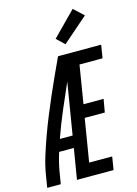

<svg xmlns="http://www.w3.org/2000/svg" viewBox="-152 -1059 812 1135"><g transform="rotate(-15 254.5 -491.5)"><path d="M-9 0 3 -74Q12 -130 29.5 -186Q47 -242 67 -297.5Q87 -353 109.5 -408Q132 -463 155.5 -517.5Q179 -572 204 -626.5Q229 -681 254 -735H518L505 -655H364L326 -422H449L435 -342H312L269 -80H410L397 0H173L204 -187H114Q105 -159 98 -130.5Q91 -102 86 -73L74 0ZM138 -260H216L268 -576Q233 -497 199.5 -418.5Q166 -340 138 -260ZM315 -792 267 -838 410 -983 470 -927Z"/></g></svg>

Font: Iosevka Term Curly Medium
Style: Italic
Weight: 500
Italic angle: -9°
Designer: Belleve Invis
Foundry: Belleve Invis
Version: Version 32.3.0